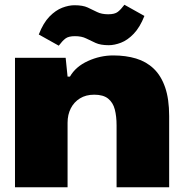

<svg xmlns="http://www.w3.org/2000/svg" viewBox="-20 -787 762 807"><path d="M43 0V-544H256L264 -465H274Q298 -507 349.5 -530.5Q401 -554 456 -554Q509 -554 552 -541Q595 -528 626 -498.5Q657 -469 674 -420Q691 -371 691 -299V0H470V-260Q470 -298 462.5 -327Q455 -356 434.5 -372.5Q414 -389 376 -389Q341 -389 316 -373.5Q291 -358 277.5 -331.5Q264 -305 264 -271V0ZM437 -597Q403 -597 382 -606.5Q361 -616 342 -625.5Q323 -635 295 -635Q268 -635 255 -625Q242 -615 227 -595L143 -642Q162 -691 188 -717.5Q214 -744 241.5 -754.5Q269 -765 293 -765Q328 -765 348.5 -755.5Q369 -746 388 -736.5Q407 -727 435 -727Q462 -727 475 -737Q488 -747 503 -767L587 -720Q568 -672 542 -645Q516 -618 488.5 -607.5Q461 -597 437 -597Z"/></svg>

Font: Mona Sans Expanded Black
Style: Regular
Weight: 900
Width: 7
Designer: Deni Anggara
Foundry: GitHub
Version: Version 2.000